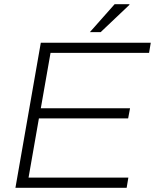

<svg xmlns="http://www.w3.org/2000/svg" viewBox="-20 -888 733 908"><path d="M405 -736H456L592 -865V-868H522ZM53 0H579L587 -48H115L164 -328H586L595 -376H173L219 -638H685L693 -686H173Z"/></svg>

Font: Archivo Thin
Style: Italic
Weight: 100
Italic angle: -10°
Designer: Hector Gatti
Foundry: Omnibus-Type
Version: Version 2.001